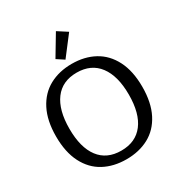

<svg xmlns="http://www.w3.org/2000/svg" viewBox="-217 -1094 1179 1257"><g transform="rotate(-30 372.5 -466.0)"><path d="M297 -788 391 -945 464 -898 352 -752ZM47 -347Q47 -466 88.5 -547Q130 -628 203.5 -668Q277 -708 373 -708Q469 -708 542.5 -668Q616 -628 657.5 -547Q699 -466 699 -347Q699 -228 657.5 -147Q616 -66 542.5 -26.5Q469 13 373 13Q277 13 203.5 -26.5Q130 -66 88.5 -147Q47 -228 47 -347ZM597 -347Q597 -488 539 -565Q481 -642 372 -642Q263 -642 205.5 -565Q148 -488 148 -347Q148 -205 205.5 -129Q263 -53 372 -53Q481 -53 539 -129Q597 -205 597 -347Z"/></g></svg>

Font: Maitree Medium
Style: Regular
Weight: 500
Designer: CadsonDemak Team
Foundry: CadsonDemak
Version: Version 1.000